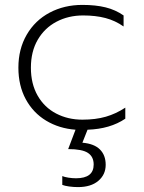

<svg xmlns="http://www.w3.org/2000/svg" viewBox="-20 -515 586 783"><path d="M337 14 316 67Q364 71 387.5 94.5Q411 118 411 157Q411 197 381 222.5Q351 248 298 248Q280 248 262 245.5Q244 243 234 239V203Q243 207 259 209.5Q275 212 290 212Q362 212 362 156Q362 124 338.5 108.5Q315 93 258 93L288 14Q221 9 168 -23Q115 -55 85 -110.5Q55 -166 55 -239Q55 -315 89 -373.5Q123 -432 182.5 -463.5Q242 -495 316 -495Q370 -495 410.5 -485Q451 -475 484 -452V-407Q450 -431 410 -441.5Q370 -452 319 -452Q259 -452 210.5 -426.5Q162 -401 134 -353Q106 -305 106 -239Q106 -173 133.5 -125Q161 -77 209 -52Q257 -27 316 -27Q370 -27 411.5 -39Q453 -51 491 -76V-31Q429 11 337 14Z"/></svg>

Font: Prompt ExtraLight
Style: Regular
Weight: 275
Designer: Katatrad Team
Foundry: CadsonDemak
Version: Version 1.001